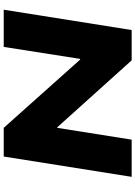

<svg xmlns="http://www.w3.org/2000/svg" viewBox="136 -882 745 1058"><g transform="rotate(-90 509.0 -352.5)"><path d="M64 0 176 -705H334L710 -284H714L780 -705H985L873 0H706L337 -410H334L269 0Z"/></g></svg>

Font: Nunito Sans 7pt Expanded Black
Style: Italic
Weight: 900
Width: 7
Italic angle: -9°
Designer: Vernon Adams
Foundry: Vernon Adams
Version: Version 3.101;gftools[0.9.27]